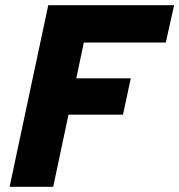

<svg xmlns="http://www.w3.org/2000/svg" viewBox="-20 -720 691 740"><path d="M17 0 166 -700H651L619 -556H303L274 -418H484L454 -278H244L185 0Z"/></svg>

Font: Red Hat Mono
Style: Italic
Weight: 400
Italic angle: -12°
Monospace: yes
Designer: Pentagram, MCKL
Foundry: MCKL
Version: Version 1.030